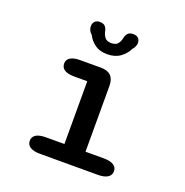

<svg xmlns="http://www.w3.org/2000/svg" viewBox="-123 -787 864 898"><g transform="rotate(20 309.5 -338.0)"><path d="M171.5 0Q138.5 0 122 -10.8Q105.5 -21.5 105.5 -41Q105.5 -61 122 -71.5Q138.5 -82 171.5 -82H263V-394.5H198.5Q166 -394.5 149.5 -405Q133 -415.5 133 -435.5Q133 -455 149.5 -465.5Q166 -476 198.5 -476H301.5Q368 -476 368 -409.5V-82H458.5Q491 -82 507.8 -71.5Q524.5 -61 524.5 -41Q524.5 -21.5 507.8 -10.8Q491 0 458.5 0ZM391 -675.5Q407 -675.5 415.8 -666.8Q424.5 -658 424.5 -643.5Q424.5 -636 421 -626.8Q417.5 -617.5 409 -608.5Q397 -582.5 371.2 -563.8Q345.5 -545 306.5 -545Q269 -545 245 -562.5Q221 -580 209 -604.5Q198.5 -614 194.5 -624Q190.5 -634 190.5 -642.5Q190.5 -657.5 199.5 -666.5Q208.5 -675.5 223 -675.5Q242.5 -675.5 250.8 -666Q259 -656.5 261.5 -643Q264.5 -627.5 274.2 -614Q284 -600.5 307.5 -600.5Q331 -600.5 340.5 -614Q350 -627.5 352.5 -642.5Q355 -656.5 363.5 -666Q372 -675.5 391 -675.5Z"/></g></svg>

Font: Sono Monospace Medium
Style: Regular
Weight: 500
Designer: Tyler Finck
Foundry: Tyler Finck
Version: Version 2.112